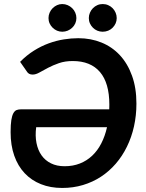

<svg xmlns="http://www.w3.org/2000/svg" viewBox="-20 -922 723 950"><path d="M32.5 0ZM287.5 8C323.8 8 358.2 3.2 390.5 -6.5C422.8 -16.2 452.6 -29.9 479.8 -47.8C506.9 -65.6 531.3 -87.1 553 -112.2C574.7 -137.4 593.1 -165.5 608.2 -196.5C623.4 -227.5 635 -260.9 643 -296.8C651 -332.6 655 -370.2 655 -409.5C655 -461.2 647.8 -507.1 633.2 -547.2C618.8 -587.4 598.8 -621.2 573.2 -648.8C547.8 -676.2 517.4 -697.2 482.2 -711.5C447.1 -725.8 408.8 -733 367.5 -733C344.2 -733 320.1 -731 295.2 -727C270.4 -723 245.7 -716.5 221 -707.5C196.3 -698.5 172 -686.5 148 -671.5C124 -656.5 101.2 -638 79.5 -616L113 -568C118.7 -558 128.2 -553 141.5 -553C151.8 -553 163.2 -556.5 175.5 -563.5C187.8 -570.5 201.9 -578.2 217.8 -586.5C233.6 -594.8 251.5 -602.5 271.5 -609.5C291.5 -616.5 314.3 -620 340 -620C399 -620 443.9 -601.8 474.8 -565.5C505.6 -529.2 521 -475.5 521 -404.5C521 -400.5 520.9 -396.5 520.8 -392.5C520.6 -388.5 520.5 -384.7 520.5 -381H83.5C75.5 -381 68.4 -379.8 62.2 -377.5C56.1 -375.2 50.8 -370 46.2 -362C41.8 -354 38.3 -342.6 36 -327.8C33.7 -312.9 32.5 -293 32.5 -268C32.5 -224.7 38.5 -185.9 50.5 -151.8C62.5 -117.6 79.7 -88.7 102 -65C124.3 -41.3 151.2 -23.2 182.5 -10.8C213.8 1.8 248.8 8 287.5 8ZM300 -99.5C274 -99.5 251.4 -104.2 232.2 -113.8C213.1 -123.2 197.5 -136.5 185.5 -153.5C173.5 -170.5 165.2 -190.8 160.5 -214.5C155.8 -238.2 155.3 -264.2 159 -292.5H509.5C502.8 -262.8 493.3 -236.1 481 -212.2C468.7 -188.4 453.7 -168.2 436 -151.5C418.3 -134.8 398.1 -122 375.2 -113C352.4 -104 327.3 -99.5 300 -99.5ZM358 -832.5C358 -841.8 356.2 -850.8 352.5 -859.2C348.8 -867.8 343.8 -875.2 337.2 -881.5C330.8 -887.8 323.2 -892.8 314.8 -896.5C306.2 -900.2 297.3 -902 288 -902C279 -902 270.4 -900.2 262.2 -896.5C254.1 -892.8 246.8 -887.8 240.5 -881.5C234.2 -875.2 229.2 -867.8 225.5 -859.2C221.8 -850.8 220 -841.8 220 -832.5C220 -823.2 221.8 -814.4 225.5 -806.2C229.2 -798.1 234.2 -790.9 240.5 -784.8C246.8 -778.6 254.1 -773.8 262.2 -770.2C270.4 -766.8 279 -765 288 -765C297.3 -765 306.2 -766.8 314.8 -770.2C323.2 -773.8 330.8 -778.6 337.2 -784.8C343.8 -790.9 348.8 -798.1 352.5 -806.2C356.2 -814.4 358 -823.2 358 -832.5ZM557.5 -832.5C557.5 -841.8 555.7 -850.8 552 -859.2C548.3 -867.8 543.4 -875.2 537.2 -881.5C531.1 -887.8 523.8 -892.8 515.2 -896.5C506.8 -900.2 497.7 -902 488 -902C478.7 -902 469.8 -900.2 461.5 -896.5C453.2 -892.8 445.9 -887.8 439.8 -881.5C433.6 -875.2 428.7 -867.8 425 -859.2C421.3 -850.8 419.5 -841.8 419.5 -832.5C419.5 -823.2 421.3 -814.4 425 -806.2C428.7 -798.1 433.6 -790.9 439.8 -784.8C445.9 -778.6 453.2 -773.8 461.5 -770.2C469.8 -766.8 478.7 -765 488 -765C497.7 -765 506.8 -766.8 515.2 -770.2C523.8 -773.8 531.1 -778.6 537.2 -784.8C543.4 -790.9 548.3 -798.1 552 -806.2C555.7 -814.4 557.5 -823.2 557.5 -832.5Z"/></svg>

Font: Lato
Style: Bold Italic
Weight: 700
Italic angle: -7°
Designer: Lukasz Dziedzic
Foundry: tyPoland Lukasz Dziedzic
Version: Version 2.007; 2014-02-27